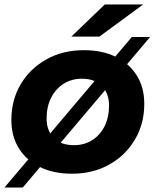

<svg xmlns="http://www.w3.org/2000/svg" viewBox="-22 -771 696 861"><path d="M300 8Q218 8 157 -22Q96 -52 62.5 -106Q29 -160 29 -233Q29 -323 71 -393.5Q113 -464 186.5 -505Q260 -546 354 -546Q437 -546 497.5 -516Q558 -486 591.5 -432.5Q625 -379 625 -305Q625 -216 583 -145Q541 -74 468 -33Q395 8 300 8ZM310 -120Q356 -120 391.5 -142.5Q427 -165 447 -205Q467 -245 467 -298Q467 -352 435 -385Q403 -418 345 -418Q299 -418 263.5 -395.5Q228 -373 207.5 -333Q187 -293 187 -240Q187 -185 219 -152.5Q251 -120 310 -120ZM-2 70 569 -605H651L80 70ZM298 -607 448 -751H620L424 -607Z"/></svg>

Font: MOST Montserrat
Style: Bold Italic
Weight: 700
Italic angle: -11.3°
Designer: Julieta Ulanovsky
Foundry: Julieta Ulanovsky
Version: Version 8.000;March 11, 2024;FontCreator 15.0.0.2926 64-bit